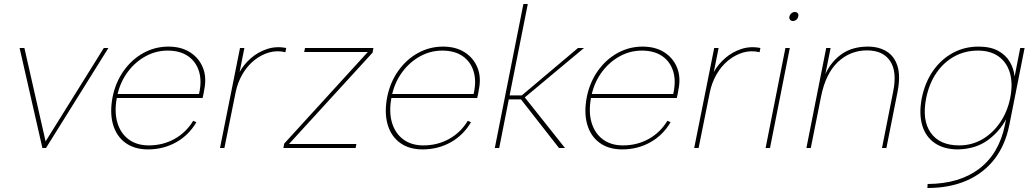

<svg xmlns="http://www.w3.org/2000/svg" viewBox="-20 -740 5179 960"><path d="M102 -500 208 -33 499 -500H522L210 0H192L78 -500Z M720 7Q652 7 607 -26Q562 -59 545 -118Q528 -177 543 -255Q558 -329 598.5 -386Q639 -443 697 -475Q755 -507 822 -507Q886 -507 930.5 -478.5Q975 -450 994.5 -401.5Q1014 -353 1001 -291Q1000 -284 998 -273Q996 -262 993 -250H564Q551 -180 567 -126.5Q583 -73 623.5 -43Q664 -13 724 -13Q794 -13 852 -45Q910 -77 946 -136L962 -129Q924 -64 860.5 -28.5Q797 7 720 7ZM975 -270Q990 -334 975 -383Q960 -432 920 -459.5Q880 -487 818 -487Q760 -487 708.5 -459Q657 -431 620 -382Q583 -333 568 -270Z M1180 -500H1202L1178 -380Q1199 -418 1234.5 -449Q1270 -480 1315.5 -495Q1361 -510 1411 -500L1407 -479Q1365 -489 1325 -477.5Q1285 -466 1250.5 -438Q1216 -410 1192 -368.5Q1168 -327 1158 -278L1102 0H1080Z M1843 -477 1425 -20H1762L1758 0H1397L1401 -22L1819 -480H1501L1505 -500H1847Z M2093 7Q2025 7 1980 -26Q1935 -59 1918 -118Q1901 -177 1916 -255Q1931 -329 1971.5 -386Q2012 -443 2070 -475Q2128 -507 2195 -507Q2259 -507 2303.5 -478.5Q2348 -450 2367.5 -401.5Q2387 -353 2374 -291Q2373 -284 2371 -273Q2369 -262 2366 -250H1937Q1924 -180 1940 -126.5Q1956 -73 1996.5 -43Q2037 -13 2097 -13Q2167 -13 2225 -45Q2283 -77 2319 -136L2335 -129Q2297 -64 2233.5 -28.5Q2170 7 2093 7ZM2348 -270Q2363 -334 2348 -383Q2333 -432 2293 -459.5Q2253 -487 2191 -487Q2133 -487 2081.5 -459Q2030 -431 1993 -382Q1956 -333 1941 -270Z M2597 -720H2619L2528 -263H2589L2870 -500H2900L2604 -253L2805 0H2775L2585 -243H2524L2476 0H2454Z M3091 7Q3023 7 2978 -26Q2933 -59 2916 -118Q2899 -177 2914 -255Q2929 -329 2969.5 -386Q3010 -443 3068 -475Q3126 -507 3193 -507Q3257 -507 3301.5 -478.5Q3346 -450 3365.5 -401.5Q3385 -353 3372 -291Q3371 -284 3369 -273Q3367 -262 3364 -250H2935Q2922 -180 2938 -126.5Q2954 -73 2994.5 -43Q3035 -13 3095 -13Q3165 -13 3223 -45Q3281 -77 3317 -136L3333 -129Q3295 -64 3231.5 -28.5Q3168 7 3091 7ZM3346 -270Q3361 -334 3346 -383Q3331 -432 3291 -459.5Q3251 -487 3189 -487Q3131 -487 3079.5 -459Q3028 -431 2991 -382Q2954 -333 2939 -270Z M3551 -500H3573L3549 -380Q3570 -418 3605.5 -449Q3641 -480 3686.5 -495Q3732 -510 3782 -500L3778 -479Q3736 -489 3696 -477.5Q3656 -466 3621.5 -438Q3587 -410 3563 -368.5Q3539 -327 3529 -278L3473 0H3451Z M3907 -500H3929L3830 0H3808ZM3945 -635Q3936 -635 3930.5 -641Q3925 -647 3927 -657Q3930 -668 3937.5 -674Q3945 -680 3954 -680Q3963 -680 3968.5 -674Q3974 -668 3971 -657Q3969 -647 3961.5 -641Q3954 -635 3945 -635Z M4111 -500H4133L4107 -370Q4136 -433 4189 -470Q4242 -507 4320 -507Q4374 -507 4413 -483Q4452 -459 4467.5 -409.5Q4483 -360 4468 -282L4412 0H4390L4446 -283Q4466 -382 4430.5 -435Q4395 -488 4315 -488Q4231 -488 4169.5 -430Q4108 -372 4085 -256L4034 0H4012Z M5081 -500H5103L5027 -117Q5007 -15 4952.5 55.5Q4898 126 4813 163Q4728 200 4617 200L4618 180Q4778 179 4877 103Q4976 27 5005 -117L5011 -147H5012Q4980 -84 4919.5 -39.5Q4859 5 4770 7Q4700 7 4654 -24.5Q4608 -56 4591 -114Q4574 -172 4589 -250Q4605 -328 4645 -385.5Q4685 -443 4743.5 -475Q4802 -507 4872 -507Q4932 -507 4970.5 -486Q5009 -465 5029 -431Q5049 -397 5053 -357ZM4611 -250Q4589 -140 4633.5 -76.5Q4678 -13 4776 -13Q4839 -13 4891.5 -43.5Q4944 -74 4980.5 -127.5Q5017 -181 5031 -250Q5045 -320 5030 -373.5Q5015 -427 4974 -457Q4933 -487 4870 -487Q4805 -487 4752 -458Q4699 -429 4662.5 -376Q4626 -323 4611 -250Z"/></svg>

Font: Albert Sans Thin
Style: Italic
Weight: 250
Italic angle: -11.25°
Designer: Andreas Rasmussen
Foundry: a.Foundry
Version: Version 1.025